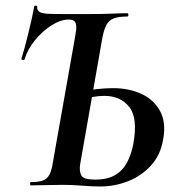

<svg xmlns="http://www.w3.org/2000/svg" viewBox="-20 -673 648 697"><path d="M343 4Q318 4 278.5 1Q239 -2 209 -2Q176 -2 145.5 -1Q115 0 92 0Q89 0 89 -6Q89 -12 92 -12Q121 -12 136.5 -18Q152 -24 160 -40Q168 -56 172 -84L254 -547Q258 -569 256.5 -581Q255 -593 248 -597.5Q241 -602 229 -602Q200 -602 167 -581Q134 -560 107 -527Q80 -494 69 -457Q68 -454 62.5 -455Q57 -456 58 -461Q62 -473 68.5 -496.5Q75 -520 82 -548.5Q89 -577 95 -604Q101 -631 104 -649Q105 -653 110.5 -652.5Q116 -652 115 -647Q114 -638 121 -631.5Q128 -625 152 -623Q174 -622 212 -622Q250 -622 311 -622Q353 -622 386 -623.5Q419 -625 442 -625Q446 -625 446 -619Q446 -613 442 -613Q410 -613 392.5 -606Q375 -599 366.5 -583Q358 -567 352 -538L271 -77Q267 -52 275 -36.5Q283 -21 325 -21Q370 -21 398 -37.5Q426 -54 441.5 -83.5Q457 -113 464 -151Q481 -245 449 -285Q417 -325 358 -325Q339 -325 316.5 -321Q294 -317 271 -311L268 -336Q300 -346 331 -349.5Q362 -353 391 -353Q447 -353 492.5 -332.5Q538 -312 561 -270Q584 -228 572 -165Q562 -109 527.5 -71.5Q493 -34 444.5 -15Q396 4 343 4Z"/></svg>

Font: Cormorant Infant Light
Style: Italic
Weight: 300
Italic angle: -10°
Designer: Christian Thalmann (Catharsis Fonts)
Foundry: Catharsis Fonts
Version: Version 4.001